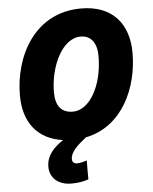

<svg xmlns="http://www.w3.org/2000/svg" viewBox="-63 -777 863 1085"><g transform="rotate(-5 368.5 -234.5)"><path d="M298 256C340 256 366 250 395 241V133C375 140 359 145 338 145C321 145 312 133 312 120C312 77 351 44 402 3C611 -39 706 -251 706 -450C706 -616 614 -725 438 -725C173 -725 51 -487 51 -265C51 -116 125 -13 272 7C215 45 176 88 176 151C176 209 219 256 298 256ZM342 -148C277 -148 244 -189 244 -266C244 -410 315 -567 422 -567C481 -567 513 -522 513 -448C513 -284 438 -148 342 -148Z"/></g></svg>

Font: Noto Sans Black
Style: Italic
Weight: 900
Italic angle: -12°
Designer: Monotype Design Team
Foundry: Monotype Imaging Inc.
Version: Version 2.013